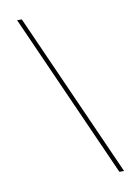

<svg xmlns="http://www.w3.org/2000/svg" viewBox="-87 -787 635 885"><g transform="rotate(-10 231.0 -345.0)"><path d="M56 -730H78L421 40H399Z"/></g></svg>

Font: M PLUS 1p Thin
Style: Regular
Weight: 250
Version: Version 1.062